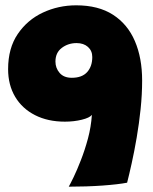

<svg xmlns="http://www.w3.org/2000/svg" viewBox="-20 -702 574 722"><path d="M458 -15Q424.5 -8.5 365 -4.2Q305.5 0 238.5 0Q244 -9.5 256.8 -35.8Q269.5 -62 284.2 -99.8Q299 -137.5 310.8 -181.2Q322.5 -225 325.5 -270Q317 -259 287.5 -251.8Q258 -244.5 224 -244.5Q160 -244.5 111.8 -269Q63.5 -293.5 37 -338Q10.5 -382.5 10.5 -442Q10.5 -521 46.8 -574.2Q83 -627.5 141.5 -654.8Q200 -682 266.5 -682Q350 -682 405 -646.5Q460 -611 487.2 -547.5Q514.5 -484 514.5 -399Q514.5 -347.5 508.8 -292.2Q503 -237 494 -184.5Q485 -132 475.2 -88Q465.5 -44 458 -15ZM268 -540Q236.5 -540 212.5 -522Q188.5 -504 188.5 -470.5Q188.5 -446 204.2 -427.8Q220 -409.5 250 -409.5Q288.5 -409.5 307.8 -431Q327 -452.5 327 -487.5Q327 -511 310.8 -525.5Q294.5 -540 268 -540Z"/></svg>

Font: Grandstander Black
Style: Regular
Weight: 900
Designer: Tyler Finck
Foundry: Etcetera Type Co
Version: Version 1.200; ttfautohint (v1.8.3)